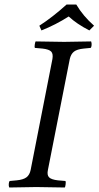

<svg xmlns="http://www.w3.org/2000/svg" viewBox="-20 -831 438 853"><path d="M318.8 -811Q348.6 -760.3 397.9 -716.8L377 -695.8Q320.8 -724.6 285.2 -757.8Q227.1 -720.7 164.1 -695.8L154.8 -716.8Q213.9 -754.9 275.9 -811ZM212.9 -568.8Q216.8 -591.8 207.5 -601.8Q198.2 -611.8 168.9 -615.2L134.8 -618.2Q132.8 -622.1 134.5 -633.1Q136.2 -644 138.2 -647Q226.1 -645 265.1 -645Q294.9 -645 384.8 -647Q387.7 -640.1 387 -630.6Q386.2 -621.1 382.8 -618.2L352.1 -615.2Q322.3 -612.3 308.6 -601.6Q294.9 -590.8 290 -568.8L192.9 -76.2Q188 -53.2 198 -43.2Q208 -33.2 236.8 -29.8L271 -26.9Q272.9 -22.9 271.5 -12Q270 -1 268.1 2Q180.2 0 141.1 0Q111.3 0 21 2Q18.1 -4.9 19 -14.4Q20 -23.9 22.9 -26.9L54.2 -29.8Q84 -32.7 97.9 -43.5Q111.8 -54.2 116.2 -76.2Z"/></svg>

Font: Linux Libertine
Style: Italic
Weight: 400
Italic angle: -12°
Designer: Philipp H. Poll
Foundry: Philipp H. Poll
Version: Version 5.1.6 ; ttfautohint (v0.9)